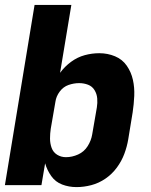

<svg xmlns="http://www.w3.org/2000/svg" viewBox="-20 -755 616 783"><path d="M292 8Q322 8 352.5 0Q383 -8 410 -26.5Q437 -45 456.5 -71.5Q476 -98 487 -127.5Q498 -157 503 -187L521 -297Q526 -330 527.5 -364Q529 -398 522 -429.5Q515 -461 497 -487Q479 -513 449 -525.5Q419 -538 385 -538Q355 -538 325.5 -530Q296 -522 270 -503Q244 -484 225 -458L271 -735H121L0 0H149L164 -89Q172 -61 189 -37Q206 -13 233.5 -2.5Q261 8 292 8ZM249 -114Q229 -114 213 -124Q197 -134 190.5 -152Q184 -170 184 -190Q184 -210 187 -230L206 -340Q209 -362 223.5 -381.5Q238 -401 259.5 -408.5Q281 -416 303 -416Q322 -416 339 -409.5Q356 -403 365.5 -387.5Q375 -372 376.5 -353.5Q378 -335 375 -317L356 -207Q352 -182 337.5 -159Q323 -136 298.5 -125Q274 -114 249 -114Z"/></svg>

Font: Iosevka Sparkle Heavy
Style: Italic
Weight: 900
Italic angle: -9°
Designer: Belleve Invis
Foundry: Belleve Invis
Version: Version 4.5.0; ttfautohint (v1.8.3)